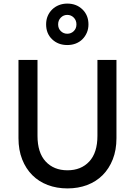

<svg xmlns="http://www.w3.org/2000/svg" viewBox="-20 -1034 751 1070"><path d="M356 16Q296 16 246 -3Q196 -22 160 -58Q124 -94 103.5 -146Q83 -198 83 -264V-700H189V-277Q189 -183 234.5 -134Q280 -85 356 -85Q432 -85 477.5 -134Q523 -183 523 -277V-700H629V-264Q629 -198 608.5 -146Q588 -94 552 -58Q516 -22 466 -3Q416 16 356 16ZM355 -783Q304 -783 270.5 -815Q237 -847 237 -898Q237 -924 246 -945Q255 -966 271 -981.5Q287 -997 308.5 -1005.5Q330 -1014 355 -1014Q406 -1014 439.5 -981.5Q473 -949 473 -898Q473 -873 464 -852Q455 -831 439.5 -815.5Q424 -800 402.5 -791.5Q381 -783 355 -783ZM355 -846Q376 -846 391 -860.5Q406 -875 406 -898Q406 -921 391 -936Q376 -951 355 -951Q334 -951 319 -936Q304 -921 304 -898Q304 -875 319 -860.5Q334 -846 355 -846Z"/></svg>

Font: NT Somic Medium
Style: Regular
Weight: 500
Designer: Ravid Balaliev — lead type designer, mastering
Michael Voronin — secret advisor, marketing
Ivan Kovalenko — best boy
Foundry: NT Type
Version: Version 0.7